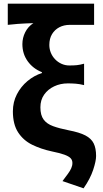

<svg xmlns="http://www.w3.org/2000/svg" viewBox="-20 -818 561 1049"><path d="M436.6 210.9 321.4 171.4Q338.7 148.5 350.7 132.1Q362.7 115.8 369.1 101.6Q375.6 87.4 375.6 72.4Q375.6 56.8 365.7 46.3Q355.9 35.9 331.6 27Q307.3 18.2 262.4 9Q203.9 -3.6 155.7 -27.2Q107.6 -50.9 79 -94.8Q50.4 -138.7 50.4 -209.7Q50.4 -260.4 72.2 -302.6Q94 -344.9 130.1 -375.1Q166.2 -405.3 209 -418.9V-423.6Q160 -443.3 131.2 -483.6Q102.3 -524 102.3 -577Q102.3 -611.1 117.7 -641.8Q133.1 -672.6 162.2 -691.5Q138.7 -690.7 118.9 -689.9Q99.1 -689.1 76.8 -687.4Q54.4 -685.8 22.5 -682.2V-797.9H494.1V-682.2H361.9Q329.7 -682.2 304.5 -669.2Q279.3 -656.1 264.4 -631.7Q249.5 -607.2 249.5 -572.4Q249.5 -550.2 257.7 -530Q265.9 -509.9 280.9 -494.3Q295.8 -478.6 316 -469.4Q336.1 -460.3 359 -460.3Q382.9 -460.3 399.6 -462Q416.3 -463.6 439.4 -470V-353Q415.1 -359.1 394.1 -360.7Q373.1 -362.4 350.8 -362.4Q310.2 -362.4 276 -346.3Q241.8 -330.2 221.3 -301.1Q200.7 -272 200.7 -231.7Q200.7 -188.8 218.2 -165Q235.7 -141.1 270.4 -128.6Q305.2 -116 355 -106.2Q414.1 -94.9 446.4 -78.1Q478.8 -61.2 491.9 -34.5Q505 -7.8 505 34.3Q505 61.8 489 110.1Q473.1 158.4 436.6 210.9Z"/></svg>

Font: Noto Sans TC Thin
Style: Regular
Weight: 100
Designer: Ryoko NISHIZUKA 西塚涼子 (kana, bopomofo & ideographs); Paul D. Hunt (Latin, Greek & Cyrillic); Sandoll Communications 산돌커뮤니
Foundry: Adobe
Version: Version 2.004-H2;hotconv 1.0.118;makeotfexe 2.5.65603